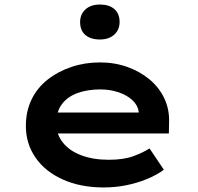

<svg xmlns="http://www.w3.org/2000/svg" viewBox="-20 -816 874 846"><path d="M437 10Q335 10 257 -25Q179 -60 136.5 -121.5Q94 -183 94 -261Q94 -326 119 -377.5Q144 -429 189.5 -465Q235 -501 294.5 -521Q354 -541 420 -541Q485 -541 541 -521Q597 -501 639 -466Q681 -431 704 -382.5Q727 -334 725 -277L724 -228H198L175 -320H607L591 -302V-324Q587 -353 563 -375Q539 -397 502 -409.5Q465 -422 422 -422Q367 -422 323 -406.5Q279 -391 253.5 -358Q228 -325 228 -272Q228 -225 256.5 -188.5Q285 -152 337.5 -132Q390 -112 459 -112Q525 -112 568 -128Q611 -144 639 -162L702 -68Q669 -44 626 -26.5Q583 -9 535 0.5Q487 10 437 10ZM420 -642Q379 -642 356 -662Q333 -682 333 -719Q333 -753 356.5 -774.5Q380 -796 420 -796Q461 -796 484 -776Q507 -756 507 -719Q507 -685 483.5 -663.5Q460 -642 420 -642Z"/></svg>

Font: Lexend Peta SemiBold
Style: Regular
Weight: 600
Designer: Bonnie Shaver-Troup, Thomas Jockin
Foundry: Lexend
Version: Version 1.007